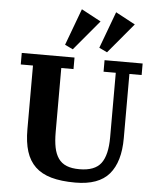

<svg xmlns="http://www.w3.org/2000/svg" viewBox="-63 -1029 896 1095"><g transform="rotate(5 384.5 -482.0)"><path d="M409 12Q328 12 271.5 -4Q215 -20 179.5 -54Q144 -88 127.5 -140.5Q111 -193 111 -267V-632H41V-698H343V-632H273V-265Q273 -214 280.5 -177Q288 -140 305.5 -115Q323 -90 352.5 -78Q382 -66 426 -66Q514 -66 549.5 -113.5Q585 -161 585 -262V-632H515V-698H733V-632H663V-264Q663 -129 603 -58.5Q543 12 409 12ZM283 -766 361 -976 473 -916 329 -744ZM479 -766 557 -976 669 -916 525 -744Z"/></g></svg>

Font: IBM Plex Serif
Style: Bold
Weight: 700
Designer: Mike Abbink, Paul van der Laan, Pieter van Rosmalen
Foundry: Bold Monday
Version: Version 2.008